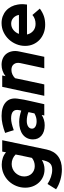

<svg xmlns="http://www.w3.org/2000/svg" viewBox="776 -1344 787 2378"><g transform="rotate(-90 1169.0 -155.5)"><path d="M260 3Q211 3 169.5 -15Q128 -33 97.5 -65.5Q67 -98 50 -141.5Q33 -185 33 -236Q33 -294 54.5 -347Q76 -400 114 -440Q152 -480 204.5 -503.5Q257 -527 319 -527Q363 -527 402.5 -513.5Q442 -500 471 -474Q473 -485 475.5 -497.5Q478 -510 480 -521H621Q592 -383 563.5 -246.5Q535 -110 506 28Q486 122 422.5 170Q359 218 259 218Q194 218 128.5 199Q63 180 13 146Q30 120 46 93Q62 66 79 40Q120 67 166 82.5Q212 98 255 98Q284 98 304 90.5Q324 83 338 67Q352 51 360.5 27Q369 3 376 -30Q350 -14 320 -5.5Q290 3 260 3ZM172 -249Q172 -220 181.5 -196Q191 -172 208 -155Q225 -138 248.5 -128Q272 -118 300 -118Q358 -118 402 -153Q413 -204 423.5 -254Q434 -304 444 -355Q422 -378 391.5 -391Q361 -404 326 -404Q296 -404 268 -392.5Q240 -381 219 -360Q198 -339 185 -310.5Q172 -282 172 -249Z M806 5Q725 5 678 -34.5Q631 -74 631 -140Q631 -180 646.5 -212Q662 -244 690.5 -266Q719 -288 759 -299.5Q799 -311 848 -311Q884 -311 920 -303.5Q956 -296 988 -285Q990 -291 990.5 -297Q991 -303 993 -309Q1004 -360 978 -385.5Q952 -411 890 -411Q862 -411 827 -403Q792 -395 745 -378Q737 -405 728.5 -432Q720 -459 711 -485Q767 -506 819.5 -517.5Q872 -529 922 -529Q1033 -529 1090.5 -477.5Q1148 -426 1136 -334Q1125 -250 1104.5 -166.5Q1084 -83 1067 0H927Q929 -8 930.5 -16Q932 -24 934 -32Q876 5 806 5ZM764 -152Q764 -126 789 -110.5Q814 -95 856 -95Q883 -95 906.5 -102Q930 -109 953 -122L969 -196Q945 -206 917 -211.5Q889 -217 861 -217Q817 -217 790.5 -199.5Q764 -182 764 -152Z M1171 0Q1198 -131 1226 -260.5Q1254 -390 1282 -521H1423Q1421 -510 1418.5 -500.5Q1416 -491 1414 -480Q1445 -505 1481.5 -517Q1518 -529 1555 -529Q1601 -529 1636.5 -512.5Q1672 -496 1693.5 -466.5Q1715 -437 1722.5 -397.5Q1730 -358 1720 -312Q1704 -234 1687.5 -156Q1671 -78 1654 0H1512Q1528 -75 1544 -148.5Q1560 -222 1576 -297Q1586 -345 1563 -376Q1540 -407 1492 -407Q1462 -407 1436 -395Q1410 -383 1389 -362Q1370 -271 1351 -181Q1332 -91 1312 0Z M2251 -55Q2202 -20 2156 -4.5Q2110 11 2051 11Q1995 11 1947 -7.5Q1899 -26 1864 -59Q1829 -92 1809 -137.5Q1789 -183 1789 -237Q1789 -294 1810.5 -346.5Q1832 -399 1870 -439.5Q1908 -480 1959.5 -504.5Q2011 -529 2072 -529Q2117 -529 2156 -514.5Q2195 -500 2225 -473.5Q2255 -447 2274.5 -410Q2294 -373 2301 -329Q2306 -301 2306 -275Q2306 -264 2305 -252Q2304 -240 2301 -214H1930Q1941 -166 1975.5 -137Q2010 -108 2062 -108Q2093 -108 2121 -117.5Q2149 -127 2172 -147Q2192 -124 2211.5 -101Q2231 -78 2251 -55ZM2065 -410Q2021 -410 1987 -383Q1953 -356 1938 -314H2173Q2165 -356 2136 -383Q2107 -410 2065 -410Z"/></g></svg>

Font: Rosa Sans
Style: Bold Italic
Weight: 700
Italic angle: -12°
Designer: Pentagram / MCKL
Foundry: Pentagram / MCKL
Version: Version 1.005;September 16, 2019;FontCreator 11.5.0.2425 64-